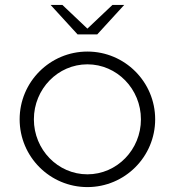

<svg xmlns="http://www.w3.org/2000/svg" viewBox="-20 -756 712 782"><path d="M186 -736 296 -615.8H376L486 -736H438L336 -639.4L234 -736ZM118 -270C118 -393.6 215.7 -494 336 -494C456.3 -494 554 -393.6 554 -270C554 -146.4 456.3 -46 336 -46C215.7 -46 118 -146.4 118 -270ZM60 -270C60 -117.6 183.6 6 336 6C488.4 6 612 -117.6 612 -270C612 -422.4 488.4 -546 336 -546C183.6 -546 60 -422.4 60 -270Z"/></svg>

Font: Resamitz
Style: Regular
Weight: 500
Designer: gluk
Foundry: gluk
Version: Version 0.047